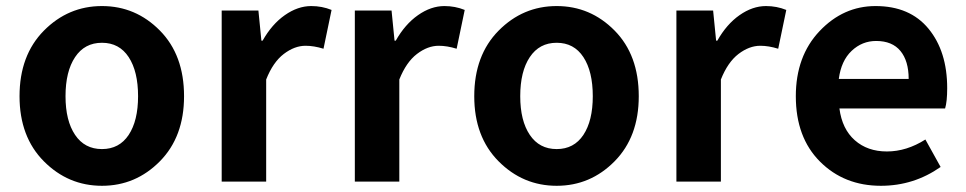

<svg xmlns="http://www.w3.org/2000/svg" viewBox="-20 -594 3159 628"><path d="M43.9 -279.3Q43.9 -413.1 123.5 -493.7Q203.1 -574.2 313.5 -574.2Q423.8 -574.2 502.9 -494.1Q582 -414.1 582 -279.3Q582 -146.5 502.9 -66.4Q423.8 13.7 313.5 13.7Q203.1 13.7 123.5 -66.4Q43.9 -146.5 43.9 -279.3ZM431.6 -279.3Q431.6 -360.4 400.9 -407.2Q370.1 -454.1 313.5 -454.1Q256.8 -454.1 225.6 -407.2Q194.3 -360.4 194.3 -279.3Q194.3 -199.2 225.6 -152.8Q256.8 -106.4 313.5 -106.4Q370.1 -106.4 400.9 -152.8Q431.6 -199.2 431.6 -279.3Z M705.1 0V-559.6H825.2L835 -460.9H838.9Q869.1 -514.6 911.6 -544.4Q954.1 -574.2 998 -574.2Q1033.2 -574.2 1064.5 -561.5L1038.1 -434.6Q1006.8 -444.3 979.5 -444.3Q943.4 -444.3 908.2 -417.5Q873 -390.6 850.6 -334V0Z M1140.6 0V-559.6H1260.7L1270.5 -460.9H1274.4Q1304.7 -514.6 1347.2 -544.4Q1389.6 -574.2 1433.6 -574.2Q1468.8 -574.2 1500 -561.5L1473.6 -434.6Q1442.4 -444.3 1415 -444.3Q1378.9 -444.3 1343.8 -417.5Q1308.6 -390.6 1286.1 -334V0Z M1531.2 -279.3Q1531.2 -413.1 1610.8 -493.7Q1690.4 -574.2 1800.8 -574.2Q1911.1 -574.2 1990.2 -494.1Q2069.3 -414.1 2069.3 -279.3Q2069.3 -146.5 1990.2 -66.4Q1911.1 13.7 1800.8 13.7Q1690.4 13.7 1610.8 -66.4Q1531.2 -146.5 1531.2 -279.3ZM1918.9 -279.3Q1918.9 -360.4 1888.2 -407.2Q1857.4 -454.1 1800.8 -454.1Q1744.1 -454.1 1712.9 -407.2Q1681.6 -360.4 1681.6 -279.3Q1681.6 -199.2 1712.9 -152.8Q1744.1 -106.4 1800.8 -106.4Q1857.4 -106.4 1888.2 -152.8Q1918.9 -199.2 1918.9 -279.3Z M2192.4 0V-559.6H2312.5L2322.3 -460.9H2326.2Q2356.4 -514.6 2398.9 -544.4Q2441.4 -574.2 2485.4 -574.2Q2520.5 -574.2 2551.8 -561.5L2525.4 -434.6Q2494.1 -444.3 2466.8 -444.3Q2430.7 -444.3 2395.5 -417.5Q2360.4 -390.6 2337.9 -334V0Z M2861.3 13.7Q2741.2 13.7 2662.1 -65.4Q2583 -144.5 2583 -279.3Q2583 -410.2 2660.6 -492.2Q2738.3 -574.2 2843.8 -574.2Q2956.1 -574.2 3017.1 -500Q3078.1 -425.8 3078.1 -305.7Q3078.1 -261.7 3071.3 -239.3H2725.6Q2734.4 -171.9 2775.9 -135.3Q2817.4 -98.6 2880.9 -98.6Q2945.3 -98.6 3006.8 -137.7L3056.6 -47.9Q2968.8 13.7 2861.3 13.7ZM2723.6 -335.9H2952.1Q2952.1 -394.5 2925.3 -427.2Q2898.4 -460 2845.7 -460Q2799.8 -460 2765.6 -427.7Q2731.4 -395.5 2723.6 -335.9Z"/></svg>

Font: Nasu
Style: Bold
Weight: 700
Designer: Ryoko NISHIZUKA (kana &amp; ideographs); Paul D. Hunt (Latin, Greek &amp; Cyrillic); Wenlong ZHANG (bopomofo); Sandoll C
Version: Version 2014.1215